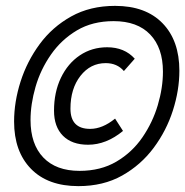

<svg xmlns="http://www.w3.org/2000/svg" viewBox="-20 -652 631 654"><path d="M247 -18Q143 -18 85.5 -77Q28 -136 28 -238Q28 -305 50 -374Q72 -443 115 -501.5Q158 -560 222.5 -596Q287 -632 372 -632Q476 -632 533.5 -573Q591 -514 591 -411Q591 -345 569 -276Q547 -207 503.5 -148.5Q460 -90 396 -54Q332 -18 247 -18ZM251 -70Q323 -70 376.5 -101.5Q430 -133 465 -184Q500 -235 517.5 -294Q535 -353 535 -408Q535 -489 491.5 -534.5Q448 -580 367 -580Q295 -580 242 -548.5Q189 -517 153.5 -466Q118 -415 101 -356Q84 -297 84 -243Q84 -161 127.5 -115.5Q171 -70 251 -70ZM280 -159Q225 -159 194.5 -189.5Q164 -220 164 -275Q164 -338 187.5 -387Q211 -436 252 -463.5Q293 -491 345 -491Q404 -491 439 -452L402 -410Q379 -437 340 -437Q288 -437 254 -393.5Q220 -350 220 -282Q220 -213 287 -213Q329 -213 372 -248L399 -206Q342 -159 280 -159Z"/></svg>

Font: Sometype Mono
Style: Italic
Weight: 400
Italic angle: -12°
Monospace: yes
Designer: Ryoichi Tsunekawa
Foundry: Dharma Type
Version: Version 1.000; ttfautohint (v1.8.3)